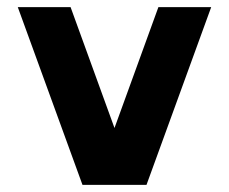

<svg xmlns="http://www.w3.org/2000/svg" viewBox="-20 -520 644 540"><path d="M392 0H212L30 -500H178.5L302 -160L425.5 -500H574Z"/></svg>

Font: Urbanist ExtraBold
Style: Regular
Weight: 800
Designer: Corey Hu
Foundry: Corey Hu
Version: Version 1.330; ttfautohint (v1.8.4.7-5d5b)